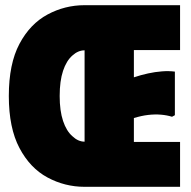

<svg xmlns="http://www.w3.org/2000/svg" viewBox="-20 -720 735 740"><path d="M674 -700V-527H496V-422Q523 -431 550.5 -437Q578 -443 604.5 -445Q631 -447 654 -444V-276L643 -270Q624 -276 600.5 -278Q577 -280 551 -277Q525 -274 496 -265V-173H674V0H306Q230 0 163 -36Q96 -72 55 -149.5Q14 -227 14 -350Q14 -474 55 -551Q96 -628 163 -664Q230 -700 306 -700ZM306 -174V-526Q281 -526 259 -506Q236 -486 223 -447Q210 -408 210 -350Q210 -293 223 -254Q236 -215 259 -195Q281 -174 306 -174Z"/></svg>

Font: Phudu Light Black
Style: Regular
Weight: 900
Version: Version 1.005;gftools[0.9.23]